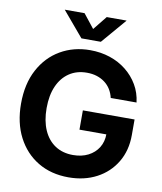

<svg xmlns="http://www.w3.org/2000/svg" viewBox="-101 -1025 940 1116"><g transform="rotate(10 369.5 -467.0)"><path d="M379.4 11.2Q276.4 11.2 198.7 -35.4Q121.1 -82 77.6 -166.3Q34.2 -250.5 34.2 -363.3Q34.2 -480 79.1 -564.2Q124 -648.4 201.7 -693.6Q279.3 -738.8 377 -738.8Q439.5 -738.8 493.9 -720.7Q548.3 -702.6 590.8 -668.7Q633.3 -634.8 660.4 -588.6Q687.5 -542.5 694.3 -485.8H542Q535.6 -513.2 522 -535.4Q508.3 -557.6 487.3 -573.5Q466.3 -589.4 439.7 -597.9Q413.1 -606.4 380.9 -606.4Q320.8 -606.4 276.9 -576.9Q232.9 -547.4 209 -493.2Q185.1 -439 185.1 -363.3Q185.1 -288.6 209 -234.1Q232.9 -179.7 277.3 -150.4Q321.8 -121.1 382.8 -121.1Q434.1 -121.1 472.4 -140.6Q510.7 -160.2 532.2 -194.8Q553.7 -229.5 553.7 -275.9L588.4 -272.9H395V-386.7H700.2V-294.4Q700.2 -203.1 658.9 -134.3Q617.7 -65.4 545.4 -27.1Q473.1 11.2 379.4 11.2ZM306.6 -944.8 371.6 -862.8 437.5 -944.8H554.2V-943.8L428.7 -797.4H314L190.4 -943.8V-944.8Z"/></g></svg>

Font: Inter 28pt
Style: Bold
Weight: 700
Designer: Rasmus Andersson
Foundry: rsms
Version: Version 4.001;git-66647c0bb